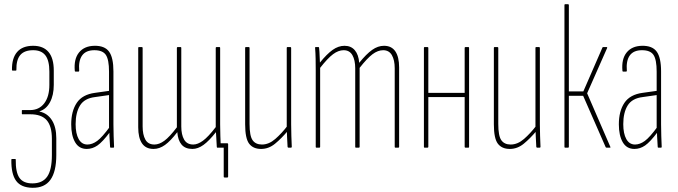

<svg xmlns="http://www.w3.org/2000/svg" viewBox="-20 -703 3226 914"><path d="M134 191Q80 190 56.5 157.5Q33 125 34 57Q34 54 37 54H53Q55 54 55 57Q54 117 72.5 143.5Q91 170 134 170Q182 170 204.5 138Q227 106 227 35V-42Q227 -102 202.5 -130.5Q178 -159 124 -159H86Q85 -159 84.5 -160Q84 -161 84 -162V-176Q84 -178 84.5 -178.5Q85 -179 86 -179H123Q166 -179 190.5 -211Q215 -243 215 -299V-362Q215 -415 196 -439.5Q177 -464 138 -464Q96 -464 76.5 -441Q57 -418 58 -370Q58 -369 57.5 -368Q57 -367 56 -367H40Q37 -367 37 -370Q36 -426 61.5 -455.5Q87 -485 138 -485Q186 -485 211 -455.5Q236 -426 236 -367V-299Q236 -250 218 -216.5Q200 -183 168 -173V-172Q206 -164 227 -131Q248 -98 248 -45V35Q248 114 220 153Q192 192 134 191Z M507 0Q504 0 504 -4Q502 -31 501 -55.5Q500 -80 500 -93L499 -94V-362Q499 -419 484 -441.5Q469 -464 429 -464Q389 -464 371 -439Q353 -414 357 -366Q357 -362 353 -362H340Q336 -362 336 -366Q331 -422 356 -453Q381 -484 429 -485Q478 -486 499 -457.5Q520 -429 520 -363V-111Q520 -83 521 -55.5Q522 -28 523 -4Q523 0 520 0ZM393 6Q356 6 337.5 -26Q319 -58 319 -111Q319 -174 345.5 -213.5Q372 -253 432 -261L503 -271V-251L433 -241Q382 -235 361 -201Q340 -167 340 -112Q340 -67 354.5 -41Q369 -15 396 -15Q419 -15 442.5 -32Q466 -49 504 -101V-75Q468 -27 444 -10.5Q420 6 393 6Z M1049 142Q1045 142 1045 138V0H1013L1026 -21H1062Q1066 -21 1066 -17V138Q1066 142 1062 142ZM711 6Q674 6 656 -20.5Q638 -47 638 -97V-475Q638 -479 641 -479H655Q659 -479 659 -475V-101Q659 -62 672 -38.5Q685 -15 715 -15Q738 -15 762.5 -33Q787 -51 822 -97V-475Q822 -479 826 -479H840Q843 -479 843 -475V-101Q843 -62 856.5 -38.5Q870 -15 900 -15Q921 -15 946 -33Q971 -51 1007 -98V-475Q1007 -479 1011 -479H1025Q1028 -479 1028 -475V-111Q1028 -83 1029 -56Q1030 -29 1031 -4Q1031 0 1028 0H1015Q1012 0 1012 -4Q1011 -22 1010 -40.5Q1009 -59 1008 -74Q975 -32 948.5 -13Q922 6 896 6Q862 6 844.5 -14.5Q827 -35 824 -74Q792 -32 765.5 -13Q739 6 711 6Z M1223 6Q1185 6 1166 -19Q1147 -44 1147 -111V-475Q1147 -479 1150 -479H1164Q1168 -479 1168 -475V-113Q1168 -56 1182.5 -35.5Q1197 -15 1227 -15Q1260 -15 1290.5 -41.5Q1321 -68 1350 -106V-80Q1320 -44 1289.5 -19Q1259 6 1223 6ZM1353 0Q1350 0 1349 -4Q1348 -27 1346.5 -52.5Q1345 -78 1345 -93V-96V-475Q1345 -479 1348 -479H1362Q1366 -479 1366 -475V-111Q1366 -83 1367 -56Q1368 -29 1369 -4Q1369 0 1365 0Z M1486 0Q1483 0 1483 -4V-368Q1483 -395 1482.5 -423Q1482 -451 1480 -475Q1479 -479 1483 -479H1496Q1499 -479 1499 -475Q1501 -457 1501.5 -438Q1502 -419 1503 -405Q1536 -446 1563.5 -465.5Q1591 -485 1620 -485Q1651 -485 1669 -464Q1687 -443 1690 -404Q1724 -446 1751.5 -465.5Q1779 -485 1808 -485Q1844 -485 1862 -458.5Q1880 -432 1880 -382V-4Q1880 0 1876 0H1862Q1859 0 1859 -4V-378Q1859 -417 1845.5 -440.5Q1832 -464 1804 -464Q1779 -464 1753.5 -445Q1728 -426 1692 -380V-4Q1692 0 1688 0H1674Q1671 0 1671 -4V-378Q1671 -417 1657.5 -440.5Q1644 -464 1616 -464Q1591 -464 1565.5 -445Q1540 -426 1504 -380V-4Q1504 0 1500 0Z M2196 0Q2192 0 2192 -4V-475Q2192 -479 2196 -479H2210Q2213 -479 2213 -475V-4Q2213 0 2210 0ZM2001 0Q1998 0 1998 -4V-475Q1998 -479 2001 -479H2015Q2019 -479 2019 -475V-4Q2019 0 2015 0ZM2015 -241V-261H2197V-241Z M2407 6Q2369 6 2350 -19Q2331 -44 2331 -111V-475Q2331 -479 2334 -479H2348Q2352 -479 2352 -475V-113Q2352 -56 2366.5 -35.5Q2381 -15 2411 -15Q2444 -15 2474.5 -41.5Q2505 -68 2534 -106V-80Q2504 -44 2473.5 -19Q2443 6 2407 6ZM2537 0Q2534 0 2533 -4Q2532 -27 2530.5 -52.5Q2529 -78 2529 -93V-96V-475Q2529 -479 2532 -479H2546Q2550 -479 2550 -475V-111Q2550 -83 2551 -56Q2552 -29 2553 -4Q2553 0 2549 0Z M2885 -5Q2888 0 2883 0H2868Q2864 0 2863 -3L2756 -247H2688V-4Q2688 0 2684 0H2670Q2667 0 2667 -4V-679Q2667 -683 2670 -683H2684Q2688 -683 2688 -679V-268H2757L2848 -477Q2849 -479 2852 -479H2868Q2870 -479 2870.5 -477.5Q2871 -476 2870 -474L2775 -259Z M3114 0Q3111 0 3111 -4Q3109 -31 3108 -55.5Q3107 -80 3107 -93L3106 -94V-362Q3106 -419 3091 -441.5Q3076 -464 3036 -464Q2996 -464 2978 -439Q2960 -414 2964 -366Q2964 -362 2960 -362H2947Q2943 -362 2943 -366Q2938 -422 2963 -453Q2988 -484 3036 -485Q3085 -486 3106 -457.5Q3127 -429 3127 -363V-111Q3127 -83 3128 -55.5Q3129 -28 3130 -4Q3130 0 3127 0ZM3000 6Q2963 6 2944.5 -26Q2926 -58 2926 -111Q2926 -174 2952.5 -213.5Q2979 -253 3039 -261L3110 -271V-251L3040 -241Q2989 -235 2968 -201Q2947 -167 2947 -112Q2947 -67 2961.5 -41Q2976 -15 3003 -15Q3026 -15 3049.5 -32Q3073 -49 3111 -101V-75Q3075 -27 3051 -10.5Q3027 6 3000 6Z"/></svg>

Font: Sofia Sans Extra Condensed Thin
Style: Regular
Weight: 250
Version: Version 4.100